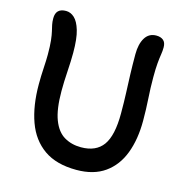

<svg xmlns="http://www.w3.org/2000/svg" viewBox="-107 -813 887 925"><g transform="rotate(15 336.5 -350.5)"><path d="M355 13Q255 13 193 -30.5Q131 -74 102.5 -153Q74 -232 74 -339Q74 -380 76.5 -420Q79 -460 79 -488Q79 -531 76 -558Q73 -585 69 -601.5Q65 -618 62 -632Q59 -646 59 -664Q59 -714 110 -714Q133 -714 152 -696.5Q171 -679 183 -639Q195 -599 195 -528Q195 -487 191.5 -434Q188 -381 188 -336Q188 -245 208 -193Q228 -141 264.5 -119.5Q301 -98 348 -98Q423 -98 458 -146.5Q493 -195 493 -305Q493 -364 491 -409Q489 -454 487.5 -498.5Q486 -543 486 -599Q486 -650 505 -681Q524 -712 561 -712Q583 -712 596 -701Q609 -690 609 -666Q609 -648 606 -630Q603 -612 600.5 -585Q598 -558 598 -515Q598 -461 601.5 -408.5Q605 -356 605 -298Q605 -206 578.5 -136Q552 -66 496.5 -26.5Q441 13 355 13Z"/></g></svg>

Font: Shantell Sans Normal
Style: Regular
Weight: 500
Designer: Stephen Nixon, Anya Danilova, Shantell Martin
Foundry: Arrow Type
Version: Version 1.009;[a7da0bfa3]